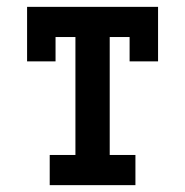

<svg xmlns="http://www.w3.org/2000/svg" viewBox="-20 -540 540 560"><path d="M125 0V-88H200V-432H142V-361H59V-520H441V-361H358V-432H300V-88H375V0Z"/></svg>

Font: Iosevka Curly Slab Semibold
Style: Regular
Weight: 600
Monospace: yes
Designer: Belleve Invis
Foundry: Belleve Invis
Version: Version 22.1.2; ttfautohint (v1.8.4)